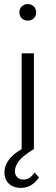

<svg xmlns="http://www.w3.org/2000/svg" viewBox="-20 -730 272 940"><path d="M75 -669Q75 -687 86.5 -698.5Q98 -710 116 -710Q134 -710 145.5 -698.5Q157 -687 157 -669Q157 -652 145.5 -640.5Q134 -629 116 -629Q98 -629 86.5 -640.5Q75 -652 75 -669ZM53 108Q53 125 63.5 137Q74 149 95 149Q112 149 124.5 140.5Q137 132 149 115L171 138Q137 190 81 190Q70 190 56.5 187Q43 184 31 175.5Q19 167 10.5 152.5Q2 138 2 115Q2 94 9.5 76.5Q17 59 29 45Q41 31 56 20Q71 9 86 0V-469H146V0Q91 33 72 59Q53 85 53 108Z"/></svg>

Font: Post Grotesk Light
Style: Light
Weight: 300
Version: Version 1.0